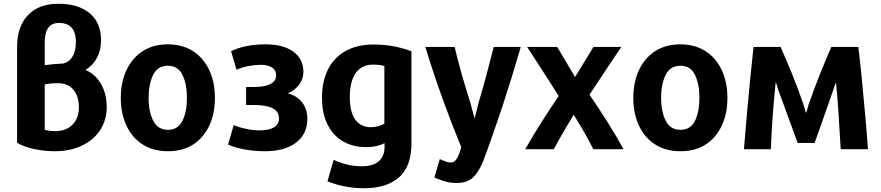

<svg xmlns="http://www.w3.org/2000/svg" viewBox="-20 -786 4688 1022"><path d="M518 -572Q518 -664 458 -715Q398 -766 290 -766Q187 -766 129 -705.5Q71 -645 71 -537V-26Q112 -2 167.5 8.5Q223 19 270 19Q354 19 416.5 -11Q479 -41 513.5 -94Q548 -147 548 -217Q548 -286 518 -338.5Q488 -391 435 -414Q475 -438 496.5 -479Q518 -520 518 -572ZM400 -215Q400 -157 366 -122.5Q332 -88 274 -88Q258 -88 243.5 -90Q229 -92 218 -95V-336Q232 -340 249 -341.5Q266 -343 291 -343Q341 -343 370.5 -308.5Q400 -274 400 -215ZM218 -439V-559Q218 -664 293 -664Q384 -664 384 -563Q384 -515 366.5 -485.5Q349 -456 317 -448Q290 -447 264.5 -444.5Q239 -442 218 -439Z M1124 -265Q1124 -349 1093.5 -413.5Q1063 -478 1007 -514Q951 -550 873 -550Q796 -550 740 -514Q684 -478 653.5 -413.5Q623 -349 623 -265Q623 -182 653 -117.5Q683 -53 739.5 -17Q796 19 874 19Q953 19 1008.5 -17Q1064 -53 1094 -117.5Q1124 -182 1124 -265ZM975 -265Q975 -192 951.5 -143.5Q928 -95 874 -95Q820 -95 795.5 -143.5Q771 -192 771 -265Q771 -338 795 -387Q819 -436 874 -436Q928 -436 951.5 -387Q975 -338 975 -265Z M1616 -153Q1616 -204 1589 -240Q1562 -276 1512 -289Q1550 -305 1572.5 -336Q1595 -367 1595 -403Q1595 -472 1541.5 -511Q1488 -550 1392 -550Q1338 -550 1289.5 -540Q1241 -530 1210 -513L1239 -415Q1269 -428 1303.5 -434.5Q1338 -441 1368 -441Q1407 -441 1428.5 -426.5Q1450 -412 1450 -385Q1450 -355 1419.5 -339Q1389 -323 1333 -323H1290V-227H1333Q1465 -227 1465 -156Q1465 -125 1438.5 -108.5Q1412 -92 1362 -92Q1329 -92 1292.5 -99.5Q1256 -107 1224 -120L1194 -17Q1226 -1 1279.5 9Q1333 19 1390 19Q1496 19 1556 -27Q1616 -73 1616 -153Z M2170 -22V-513Q2136 -527 2083.5 -538Q2031 -549 1968 -549Q1880 -549 1818.5 -514Q1757 -479 1725.5 -415.5Q1694 -352 1694 -266Q1694 -182 1723.5 -123Q1753 -64 1806 -33.5Q1859 -3 1927 -3Q1965 -3 1991 -10.5Q2017 -18 2027 -24V-4Q2027 45 1996.5 72Q1966 99 1906 99Q1861 99 1823.5 89Q1786 79 1756 65L1723 179Q1761 195 1811.5 205.5Q1862 216 1918 216Q2038 216 2104 158Q2170 100 2170 -22ZM2026 -128Q2013 -120 1994.5 -114.5Q1976 -109 1954 -109Q1901 -109 1871.5 -148.5Q1842 -188 1842 -270Q1842 -351 1873 -396.5Q1904 -442 1965 -442Q2007 -442 2026 -434Z M2752 -536H2608Q2589 -460 2569.5 -387.5Q2550 -315 2528 -241Q2521 -215 2515 -189.5Q2509 -164 2506 -156Q2502 -169 2496.5 -191Q2491 -213 2483 -241Q2459 -316 2438 -390Q2417 -464 2400 -536H2244Q2288 -392 2336.5 -258.5Q2385 -125 2435 -3Q2431 14 2424 33Q2417 52 2406.5 65.5Q2396 79 2378 79Q2367 79 2354 74.5Q2341 70 2321 61L2292 159Q2312 168 2342.5 178Q2373 188 2410 188Q2465 188 2495.5 160.5Q2526 133 2550 77Q2604 -67 2654 -218.5Q2704 -370 2752 -536Z M3299 8Q3259 -65 3212 -139Q3165 -213 3118 -282Q3160 -346 3202 -409Q3244 -472 3287 -536H3139Q3114 -495 3088.5 -453.5Q3063 -412 3038 -371H3044L2946 -536H2786Q2829 -470 2871 -405Q2913 -340 2954 -275Q2909 -209 2862.5 -136Q2816 -63 2776 8H2928Q2939 -13 2957 -45Q2975 -77 2995.5 -112Q3016 -147 3034 -175Q3062 -130 3090 -81.5Q3118 -33 3138 8Z M3852 -265Q3852 -349 3821.5 -413.5Q3791 -478 3735 -514Q3679 -550 3601 -550Q3524 -550 3468 -514Q3412 -478 3381.5 -413.5Q3351 -349 3351 -265Q3351 -182 3381 -117.5Q3411 -53 3467.5 -17Q3524 19 3602 19Q3681 19 3736.5 -17Q3792 -53 3822 -117.5Q3852 -182 3852 -265ZM3703 -265Q3703 -192 3679.5 -143.5Q3656 -95 3602 -95Q3548 -95 3523.5 -143.5Q3499 -192 3499 -265Q3499 -338 3523 -387Q3547 -436 3602 -436Q3656 -436 3679.5 -387Q3703 -338 3703 -265Z M4600 8Q4594 -79 4585.5 -172.5Q4577 -266 4568 -359Q4559 -452 4549 -536H4405Q4378 -474 4345.5 -393.5Q4313 -313 4284 -229Q4280 -214 4276 -200Q4272 -186 4270 -185Q4268 -190 4265 -202Q4262 -214 4257 -229Q4229 -312 4196.5 -391.5Q4164 -471 4135 -536H3991Q3982 -453 3972.5 -359Q3963 -265 3955 -170.5Q3947 -76 3940 8H4083Q4087 -96 4094.5 -189Q4102 -282 4109 -349Q4111 -346 4114.5 -334.5Q4118 -323 4122 -309Q4134 -277 4151.5 -229Q4169 -181 4188.5 -127.5Q4208 -74 4226 -25H4316Q4334 -74 4352.5 -127.5Q4371 -181 4388 -229Q4405 -277 4416 -309Q4424 -336 4430 -348Q4438 -266 4444 -173Q4450 -80 4455 8Z"/></svg>

Font: Repo Bold
Style: Bold
Weight: 700
Designer: Stefan Peev
Foundry: Context Ltd
Version: Version 1.502